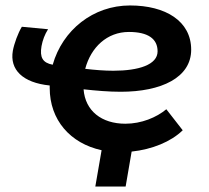

<svg xmlns="http://www.w3.org/2000/svg" viewBox="-20 -547 766 703"><path d="M329 136H440L462 8C537 0 606 -28 649 -70L589 -147C553 -117 498 -94 439 -94C352 -94 292 -141 286 -220C332 -215 378 -211 422 -211C571 -211 680 -263 680 -365C680 -470 586 -527 456 -527C321 -527 209 -437 173 -310C136 -317 125 -337 132 -378C136 -400 144 -421 156 -440L60 -449C46 -426 32 -388 27 -361C15 -292 63 -244 162 -234V-225C162 -108 237 -22 352 3ZM292 -295C313 -374 372 -430 452 -430C522 -430 557 -405 557 -359C557 -310 488 -288 395 -288C361 -288 326 -291 292 -295Z"/></svg>

Font: Fixel Display 20240404 SemiBold
Style: Italic
Weight: 600
Italic angle: -10°
Designer: AlfaBravo + MacPaw
Foundry: Kyrylo Tkachov, Marchela Mozhyna, Serhii Makarenko, Maria Weinstein, Zakhar Kryvoshyya
Version: Version 1.211;Glyphs 3.2 (3225)